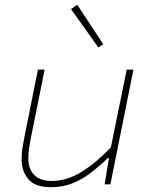

<svg xmlns="http://www.w3.org/2000/svg" viewBox="-20 -768 640 800"><path d="M193 12Q126 12 98 -21.5Q70 -55 70 -104Q70 -128 73 -147.5Q76 -167 80 -188L138 -478H166L108 -190Q104 -168 101 -148.5Q98 -129 98 -108Q98 -63 123 -38.5Q148 -14 196 -14Q259 -14 320 -52Q381 -90 442 -154L508 -478H536L440 0H416L434 -110H430Q397 -78 361 -50Q325 -22 284 -5Q243 12 193 12ZM390 -570 276 -730 302 -748 410 -584Z"/></svg>

Font: Source Code Pro ExtraLight ExtraLight
Style: Italic
Weight: 250
Italic angle: -11°
Monospace: yes
Version: Version 1.016;hotconv 1.0.116;makeotfexe 2.5.65601